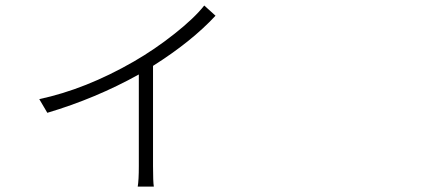

<svg xmlns="http://www.w3.org/2000/svg" viewBox="-20 -608 1540 699"><path d="M723.6 -587.9 764.6 -550.8Q677.7 -457 537.1 -368.2V-2.9Q537.1 53.7 540 71.3H481.4Q485.4 47.9 485.4 -2.9V-336.9Q329.1 -250 152.3 -197.3L123 -247.1Q292 -283.2 466.8 -383.8Q543 -427.7 615.2 -484.9Q687.5 -542 723.6 -587.9Z"/></svg>

Font: Bpmf Zihi Sans Light
Style: Light
Weight: 300
Foundry: But Ko
Version: Version 1.320